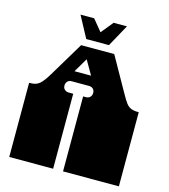

<svg xmlns="http://www.w3.org/2000/svg" viewBox="-127 -986 954 1086"><g transform="rotate(15 350.0 -443.0)"><path d="M29 -171V-172Q29 -185 29 -191Q29 -197 29 -209V-260Q29 -269 29 -273.5Q29 -278 29 -282.5Q29 -287 29 -296V-297Q29 -310 29 -316Q29 -322 29 -334V-434Q54 -434 70 -440Q86 -446 101 -462.5Q116 -479 137 -514L258 -716H452L564 -517Q585 -479 597 -463.5Q609 -448 625 -441Q641 -434 671 -434V0H344V-135Q344 -144 344 -148.5Q344 -153 344 -157.5Q344 -162 344 -171V-172Q344 -185 344 -191Q344 -197 344 -209V-260Q344 -269 344 -273.5Q344 -278 344 -282.5Q344 -287 344 -296V-297Q344 -310 344 -316Q344 -322 344 -334V-439H360Q376 -439 385 -448.5Q394 -458 394 -473Q394 -487 385 -496Q376 -505 360 -505H260Q243 -505 234.5 -495Q226 -485 226 -472Q226 -456 236 -447.5Q246 -439 260 -439H286V0H29V-135Q29 -144 29 -148.5Q29 -153 29 -157.5Q29 -162 29 -171ZM357 -564 309 -647 260 -564ZM210 -882H290L345 -815L403 -886H481L410 -757H277Z"/></g></svg>

Font: Danfo
Style: Regular
Weight: 400
Version: Version 1.000;Glyphs 3.2 (3236)